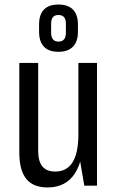

<svg xmlns="http://www.w3.org/2000/svg" viewBox="-20 -817 517 845"><path d="M148 -154Q148 -107 166.5 -84.5Q185 -62 223 -62Q274 -62 299.5 -103Q325 -144 325 -226L350 -295V-238Q350 -117 310 -54.5Q270 8 189 8Q126 8 95.5 -30Q65 -68 65 -145V-540H148ZM407 0H351L325 -152V-540H407ZM237 -589Q195 -589 173.5 -611.5Q152 -634 152 -677V-709Q152 -753 173.5 -775Q195 -797 237 -797Q279 -797 301 -775Q323 -753 323 -709V-677Q323 -634 301 -611.5Q279 -589 237 -589ZM237 -634Q254 -634 262 -644Q270 -654 270 -673V-712Q270 -732 262 -741.5Q254 -751 237 -751Q221 -751 213 -741.5Q205 -732 205 -712V-673Q205 -654 213 -644Q221 -634 237 -634Z"/></svg>

Font: Pathway Extreme Condensed
Style: Regular
Weight: 400
Width: 3
Version: Version 1.001;gftools[0.9.26]